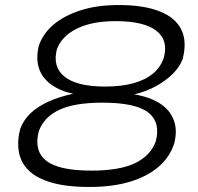

<svg xmlns="http://www.w3.org/2000/svg" viewBox="-20 -734 788 763"><path d="M334 9Q224 9 156.5 -18Q89 -45 65.5 -96.5Q42 -148 60 -221Q73 -257 101.5 -284Q130 -311 173 -330.5Q216 -350 273 -362V-361Q222 -371 185 -397Q148 -423 135 -462Q122 -501 134 -551Q150 -600 192.5 -636Q235 -672 300.5 -693Q366 -714 451 -714Q550 -714 613 -689.5Q676 -665 700 -617.5Q724 -570 706 -500Q695 -469 667.5 -441.5Q640 -414 601.5 -392.5Q563 -371 514 -359H513Q574 -349 614.5 -323.5Q655 -298 670.5 -257Q686 -216 672 -163Q655 -110 610.5 -71.5Q566 -33 497 -12Q428 9 334 9ZM343 -56Q455 -56 516.5 -85.5Q578 -115 599 -172Q619 -248 569 -287Q519 -326 387 -326Q275 -326 214.5 -297Q154 -268 134 -212Q114 -135 163.5 -95.5Q213 -56 343 -56ZM398 -390Q463 -390 511 -403.5Q559 -417 589 -442.5Q619 -468 631 -505Q650 -574 601 -612Q552 -650 440 -650Q345 -650 285 -620Q225 -590 206 -538Q188 -468 237 -429Q286 -390 398 -390Z"/></svg>

Font: Nunito Sans 7pt Expanded Light
Style: Italic
Weight: 300
Width: 7
Italic angle: -9°
Designer: Vernon Adams
Foundry: Vernon Adams
Version: Version 3.101;gftools[0.9.27]